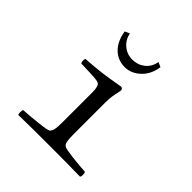

<svg xmlns="http://www.w3.org/2000/svg" viewBox="-192 -875 1025 1025"><g transform="rotate(45 320.0 -362.5)"><path d="M212 -727Q220 -687 250 -662Q280 -637 320 -637Q360 -637 390.5 -661Q421 -685 428 -727L455 -715Q446 -653 406.5 -616.5Q367 -580 320 -580Q267 -580 231 -615.5Q195 -651 185 -715ZM380 -134Q380 -97 383.5 -80.5Q387 -64 398 -57Q406 -51 463.5 -44Q521 -37 564 -35Q569 -30 569 -16Q569 -2 564 2Q478 0 338 0Q183 0 99 2Q95 -2 95 -16Q95 -30 99 -35Q141 -37 204 -44Q267 -51 275 -57Q285 -65 289 -81.5Q293 -98 293 -134V-364Q293 -401 282 -415Q276 -423 247.5 -425.5Q219 -428 142 -430Q134 -446 140 -463Q247 -470 314 -482Q376 -493 380 -493Q385 -493 389.5 -489Q394 -485 394 -480Q394 -474 387 -442.5Q380 -411 380 -372Z"/></g></svg>

Font: Linux Libertine Mono O
Style: Mono
Weight: 400
Designer: Philipp H. Poll
Foundry: Philipp H. Poll
Version: Version 5.1.7